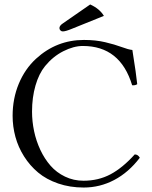

<svg xmlns="http://www.w3.org/2000/svg" viewBox="-20 -839 688 869"><path d="M388.2 -818.8Q431.2 -799.3 450.2 -767.1L306.2 -709Q276.9 -696.8 264.2 -696.8Q257.8 -696.8 253.4 -701.4Q249 -706.1 249 -711.9Q249 -722.7 264.2 -732.9ZM358.9 9.8Q296.4 9.8 243.2 -8.5Q189.9 -26.9 152.6 -58.1Q115.2 -89.4 88.9 -131.1Q62.5 -172.9 49.8 -219.5Q37.1 -266.1 37.1 -314.9Q37.1 -392.6 64.9 -459.7Q92.8 -526.9 143.1 -573.2Q235.8 -658.2 359.9 -658.2Q413.6 -658.2 456.5 -647.9Q499.5 -637.7 530.3 -626.2Q561 -614.7 579.1 -612.8Q597.2 -499.5 601.1 -458Q591.8 -451.7 578.1 -453.1Q524.4 -630.9 355 -630.9Q313.5 -630.9 266.6 -607.2Q219.7 -583.5 184.1 -540Q156.2 -505.9 140.6 -451.9Q125 -397.9 125 -334Q125 -289.6 134.3 -245.4Q143.6 -201.2 162.6 -160.6Q181.6 -120.1 208.7 -89.1Q235.8 -58.1 274.4 -39.6Q313 -21 357.9 -21Q425.3 -21 480 -50Q534.7 -79.1 589.8 -140.1Q604.5 -140.1 612.8 -125Q562 -58.6 497.1 -24.4Q432.1 9.8 358.9 9.8Z"/></svg>

Font: Linux Libertine Display G
Style: Regular
Weight: 400
Designer: Philipp H. Poll
Foundry: Philipp H. Poll
Version: Version 5.0.9